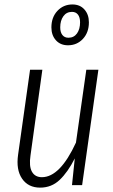

<svg xmlns="http://www.w3.org/2000/svg" viewBox="-20 -839 513 870"><path d="M308.1 -818.8Q342.3 -818.8 362.5 -796.1Q382.8 -773.4 382.8 -737.8Q382.8 -691.9 355.7 -662.8Q328.6 -633.8 288.1 -633.8Q253.9 -633.8 233.4 -656.5Q212.9 -679.2 212.9 -714.8Q212.9 -760.7 240.2 -789.8Q267.6 -818.8 308.1 -818.8ZM306.2 -785.2Q281.2 -785.2 267.1 -765.4Q252.9 -745.6 252.9 -714.8Q252.9 -692.9 262.7 -680.4Q272.5 -668 290 -668Q314.9 -668 328.9 -687.5Q342.8 -707 342.8 -737.8Q342.8 -760.3 333.3 -772.7Q323.7 -785.2 306.2 -785.2ZM162.1 11.2Q107.9 11.2 80.1 -29.3Q52.2 -69.8 62 -138.2L116.2 -522.9H171.9L118.2 -134.8Q110.8 -85.4 124.8 -60.8Q138.7 -36.1 169.9 -36.1Q252 -36.1 324.2 -192.9L371.1 -522.9H425.8L352.1 0H306.2L318.8 -121.1Q287.1 -58.6 250.2 -23.7Q213.4 11.2 162.1 11.2Z"/></svg>

Font: Fira Sans Compressed Light
Style: Italic
Weight: 300
Width: 3
Italic angle: -8°
Designer: Carrois Corporate & Edenspiekermann AG
Foundry: Carrois Corporate GbR & Edenspiekermann AG
Version: Version 4.203;PS 004.203;hotconv 1.0.88;makeotf.lib2.5.64775